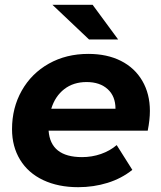

<svg xmlns="http://www.w3.org/2000/svg" viewBox="-20 -770 668 798"><path d="M594 -227H182Q190 -117 321 -117Q362 -117 399.5 -130Q437 -143 465 -167L530 -64Q485 -28 427 -10Q369 8 305 8Q222 8 159.5 -21.5Q97 -51 63.5 -106Q30 -161 30 -233Q30 -322 70.5 -393.5Q111 -465 183 -505.5Q255 -546 347 -546Q425 -546 482.5 -517Q540 -488 571.5 -434Q603 -380 603 -309Q603 -272 594 -227ZM193 -318H460Q460 -370 427.5 -399.5Q395 -429 340 -429Q285 -429 247 -399.5Q209 -370 193 -318ZM198 -750H365L471 -606H350Z"/></svg>

Font: Idrija
Style: Bold Italic
Weight: 700
Italic angle: -11.3°
Designer: Julieta Ulanovsky
Foundry: Julieta Ulanovsky
Version: Version 7.200